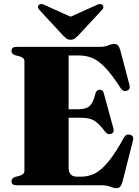

<svg xmlns="http://www.w3.org/2000/svg" viewBox="-20 -937 705 971"><path d="M38 -680Q38 -700 64 -700H483Q510 -700 526.2 -707.2Q542.5 -714.5 558 -714.5Q570.5 -714.5 577.2 -706.8Q584 -699 589 -680.5L634.5 -508Q641 -485 622.5 -478.5Q602 -471 589.5 -492.5Q545.5 -560.5 511.5 -595.8Q477.5 -631 446.5 -643.8Q415.5 -656.5 379.5 -656.5H327V-384.5H376.5Q415.5 -384.5 433.5 -401Q451.5 -417.5 462.5 -463.5Q468 -483.5 484.5 -483.5Q500.5 -483.5 505 -465L553.5 -288Q559 -266 542.5 -260.5Q525 -254 513.5 -269Q491.5 -298.5 473.5 -314.2Q455.5 -330 436 -335.8Q416.5 -341.5 388.5 -341.5H327V-88Q327 -43.5 370 -43.5H391.5Q426 -43.5 458.5 -59.2Q491 -75 526.8 -117.8Q562.5 -160.5 607 -241.5Q617 -260.5 636.5 -256Q659 -251 652.5 -226.5L600 -19.5Q595 -1.5 588.2 6.5Q581.5 14.5 568 14.5Q554 14.5 537.5 7.2Q521 0 494 0H64Q38 0 38 -20Q38 -36 56 -42L79 -48Q103.5 -55 103.5 -72.5V-627.5Q103.5 -645 79 -652L56 -658Q38 -664 38 -680ZM376 -758Q366 -748 358 -742Q350 -736 337 -736Q324.5 -736 316.5 -742Q308.5 -748 298.5 -758L179 -887Q171.5 -895 172 -901.8Q172.5 -908.5 177 -912.5Q187.5 -921.5 207 -911L337 -852.5L467 -911Q486.5 -921.5 498 -912.5Q502 -908.5 502.8 -901.5Q503.5 -894.5 496 -887Z"/></svg>

Font: Fraunces 72pt Black
Style: Regular
Weight: 900
Version: Version 1.000;[0bf87f6ff]